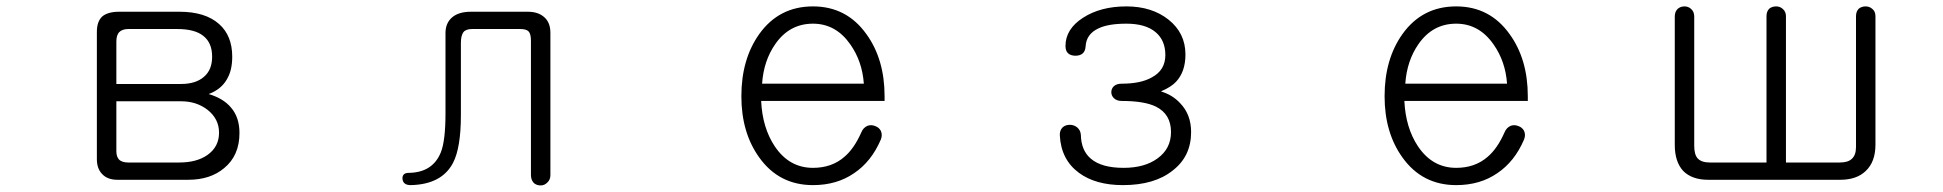

<svg xmlns="http://www.w3.org/2000/svg" viewBox="-20 -559 6040 597"><path d="M350.6 -522.5Q315.4 -522.5 297.9 -507.8Q281.2 -492.2 281.2 -460V-64.5Q281.2 -35.2 296.9 -18.6Q313.5 0 344.7 0H565.4Q633.8 0 676.8 -36.1Q724.6 -75.2 724.6 -145.5Q724.6 -194.3 698.2 -224.6Q674.8 -252.9 628.9 -266.6Q668 -281.2 685.5 -312.5Q702.1 -339.8 702.1 -382.8Q702.1 -448.2 661.1 -484.4Q618.2 -522.5 538.1 -522.5ZM341.8 -244.1H543Q590.8 -244.1 625 -217.8Q661.1 -189.5 661.1 -146.5Q661.1 -102.5 625 -77.1Q591.8 -53.7 537.1 -53.7H378.9Q358.4 -53.7 349.6 -63.5Q341.8 -72.3 341.8 -88.9ZM341.8 -297.9V-429.7Q341.8 -448.2 349.6 -458Q359.4 -468.8 378.9 -468.8H530.3Q585.9 -468.8 612.3 -447.3Q639.6 -425.8 639.6 -382.8Q639.6 -341.8 614.3 -320.3Q588.9 -297.9 543 -297.9Z M1444.3 -522.5Q1406.2 -522.5 1385.7 -504.9Q1365.2 -487.3 1365.2 -456.1V-206.1Q1365.2 -121.1 1350.6 -85Q1325.2 -22.5 1251 -21.5Q1230.5 -21.5 1231.4 -2.9Q1233.4 16.6 1256.8 16.6Q1353.5 14.6 1388.7 -52.7Q1413.1 -99.6 1413.1 -201.2V-425.8Q1413.1 -448.2 1420.9 -459Q1428.7 -468.8 1448.2 -468.8H1596.7Q1617.2 -468.8 1624 -460.9Q1630.9 -453.1 1630.9 -432.6V-14.6Q1630.9 0 1639.6 9.8Q1648.4 17.6 1661.1 17.6Q1672.9 17.6 1681.6 8.8Q1691.4 0 1691.4 -14.6V-457Q1691.4 -489.3 1671.9 -505.9Q1653.3 -522.5 1621.1 -522.5Z M2658.2 -147.5Q2635.7 -96.7 2605.5 -71.3Q2566.4 -37.1 2507.8 -37.1Q2433.6 -37.1 2388.7 -104.5Q2350.6 -162.1 2346.7 -245.1H2730.5V-259.8Q2730.5 -375 2673.8 -453.1Q2612.3 -539.1 2507.8 -539.1Q2402.3 -539.1 2340.8 -453.1Q2285.2 -375 2285.2 -259.8Q2285.2 -146.5 2340.8 -69.3Q2402.3 16.6 2507.8 16.6Q2582 16.6 2635.7 -20.5Q2689.5 -56.6 2718.8 -125Q2724.6 -139.6 2718.8 -152.3Q2712.9 -163.1 2701.2 -167Q2689.5 -171.9 2677.7 -168Q2664.1 -162.1 2658.2 -147.5ZM2349.6 -298.8Q2354.5 -370.1 2390.6 -421.9Q2434.6 -485.4 2507.8 -485.4Q2579.1 -485.4 2624 -420.9Q2661.1 -368.2 2666 -298.8Z M3482.4 -539.1Q3402.3 -539.1 3347.7 -503.9Q3293 -468.8 3293 -416Q3293 -386.7 3323.2 -385.7Q3353.5 -385.7 3355.5 -414.1Q3357.4 -453.1 3395.5 -470.7Q3425.8 -485.4 3482.4 -485.4Q3542 -485.4 3573.2 -459Q3603.5 -433.6 3603.5 -387.7Q3603.5 -340.8 3561.5 -318.4Q3527.3 -298.8 3467.8 -298.8Q3452.1 -298.8 3443.4 -291Q3435.5 -283.2 3435.5 -272.5Q3435.5 -261.7 3443.4 -253.9Q3452.1 -245.1 3467.8 -245.1Q3538.1 -245.1 3574.2 -227.5Q3621.1 -204.1 3621.1 -148.4Q3621.1 -96.7 3579.1 -66.4Q3539.1 -37.1 3473.6 -37.1Q3405.3 -37.1 3372.1 -65.4Q3341.8 -90.8 3340.8 -139.6Q3339.8 -154.3 3329.1 -163.1Q3319.3 -170.9 3306.6 -170.9Q3293 -170.9 3284.2 -163.1Q3274.4 -153.3 3275.4 -137.7Q3279.3 -62.5 3335 -21.5Q3386.7 16.6 3471.7 16.6Q3570.3 16.6 3627 -29.3Q3683.6 -73.2 3683.6 -148.4Q3683.6 -203.1 3649.4 -238.3Q3626 -263.7 3590.8 -274.4V-275.4Q3621.1 -288.1 3636.7 -304.7Q3666 -335.9 3666 -389.6Q3666 -456.1 3613.3 -498Q3561.5 -539.1 3482.4 -539.1Z M4658.2 -147.5Q4635.7 -96.7 4605.5 -71.3Q4566.4 -37.1 4507.8 -37.1Q4433.6 -37.1 4388.7 -104.5Q4350.6 -162.1 4346.7 -245.1H4730.5V-259.8Q4730.5 -375 4673.8 -453.1Q4612.3 -539.1 4507.8 -539.1Q4402.3 -539.1 4340.8 -453.1Q4285.2 -375 4285.2 -259.8Q4285.2 -146.5 4340.8 -69.3Q4402.3 16.6 4507.8 16.6Q4582 16.6 4635.7 -20.5Q4689.5 -56.6 4718.8 -125Q4724.6 -139.6 4718.8 -152.3Q4712.9 -163.1 4701.2 -167Q4689.5 -171.9 4677.7 -168Q4664.1 -162.1 4658.2 -147.5ZM4349.6 -298.8Q4354.5 -370.1 4390.6 -421.9Q4434.6 -485.4 4507.8 -485.4Q4579.1 -485.4 4624 -420.9Q4661.1 -368.2 4666 -298.8Z M5811.5 -508.8Q5811.5 -523.4 5801.8 -531.2Q5793 -539.1 5781.2 -539.1Q5768.6 -539.1 5759.8 -532.2Q5751 -523.4 5751 -508.8V-101.6Q5751 -76.2 5737.3 -64.5Q5725.6 -53.7 5700.2 -53.7H5533.2V-508.8Q5533.2 -522.5 5523.4 -531.2Q5514.6 -539.1 5502.9 -539.1Q5490.2 -539.1 5481.4 -532.2Q5472.7 -523.4 5472.7 -508.8V-53.7H5296.9Q5270.5 -53.7 5258.8 -66.4Q5248 -78.1 5248 -105.5V-507.8Q5248 -522.5 5238.3 -531.2Q5229.5 -539.1 5217.8 -539.1Q5205.1 -539.1 5196.3 -531.2Q5187.5 -522.5 5187.5 -507.8V-108.4Q5187.5 -55.7 5213.9 -27.3Q5241.2 0 5291 0H5702.1Q5752.9 0 5781.2 -27.3Q5811.5 -55.7 5811.5 -109.4Z"/></svg>

Font: GulimChe
Style: Regular
Weight: 400
Monospace: yes
Version: Version 2.21